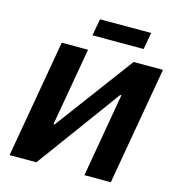

<svg xmlns="http://www.w3.org/2000/svg" viewBox="-126 -994 1008 1101"><g transform="rotate(15 377.5 -443.5)"><path d="M154 -700H310.2L229.2 -237H236.2L580.8 -700H755L633 0H476.2L562.6 -497.2H555.6L191 0H32ZM331.2 -886.6H635L617 -786.6H313.2Z"/></g></svg>

Font: Fixel Italic Variable Display Thin
Style: Italic
Weight: 100
Italic angle: -10°
Designer: AlfaBravo + MacPaw
Foundry: Kyrylo Tkachov, Marchela Mozhyna, Serhii Makarenko, Maria Weinstein, Zakhar Kryvoshyya
Version: Version 1.210;Glyphs 3.2 (3217)